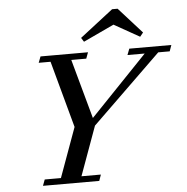

<svg xmlns="http://www.w3.org/2000/svg" viewBox="-58 -930 959 986"><g transform="rotate(-5 421.5 -436.5)"><path d="M704.1 -739.7 687.5 -719.2 556.2 -793 397.9 -718.8 384.8 -739.7 556.2 -872.6H584.5ZM123.5 0 135.3 -31.7H218.8L311.5 -287.1L217.8 -631.3H156.7L168.9 -663.1H413.6L401.9 -631.3H324.7L409.2 -324.7L703.1 -631.3H614.3L626.5 -663.1H843.3L832 -631.3H772.9L416.5 -284.7L324.7 -31.7H424.8L413.6 0Z"/></g></svg>

Font: Elstob 10pt Medium
Style: Italic
Weight: 500
Italic angle: -20°
Designer: Peter S. Baker
Version: Version 1.015